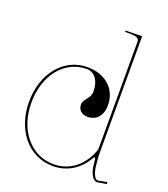

<svg xmlns="http://www.w3.org/2000/svg" viewBox="-139 -861 841 961"><g transform="rotate(20 281.0 -380.0)"><path d="M365 -760V-752.5H387.5C426 -752.5 440 -746 440 -727.5V-155.5C413 -68 344.5 -7.5 254 -7.5C133 -7.5 45 -113.5 45 -260C45 -406.5 131 -512.5 249 -512.5C290.5 -512.5 318 -474.5 318 -418C318 -377.5 281.5 -366.5 281.5 -335.5C281.5 -307.5 302.5 -288.5 333.5 -288.5C379.5 -288.5 410 -323.5 410 -376.5C410 -464 345.5 -522.5 249 -522.5C124 -522.5 32.5 -412 32.5 -260C32.5 -108 125.5 2.5 254 2.5C329.5 2.5 391 -37.5 427 -99C431 -106 434 -109.5 437 -109.5C440 -109.5 441.5 -104.5 442.5 -96L444.5 -73.5C448 -36.5 464 2.5 490 2.5H491L540 -5.5L538 -15.5L489.5 -6.5C474.5 -7 460.5 -37.5 457 -74.5L452.5 -124.5V-761.5L387.5 -760Z"/></g></svg>

Font: ZnikomitNo24
Style: Regular
Weight: 500
Designer: gluk
Foundry: gluk
Version: Version 0.55